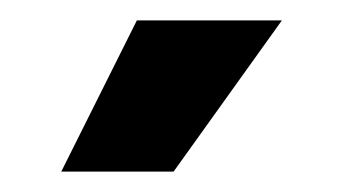

<svg xmlns="http://www.w3.org/2000/svg" viewBox="-20 -720 336 188"><path d="M40 -552 114 -700H256L150 -552Z"/></svg>

Font: Space Grotesk Light
Style: Bold
Weight: 700
Version: Version 2.000